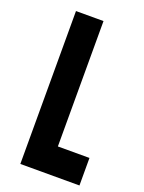

<svg xmlns="http://www.w3.org/2000/svg" viewBox="-142 -818 663 885"><g transform="rotate(20 189.0 -375.0)"><path d="M208 -750V-135H363V0H73V-750Z"/></g></svg>

Font: Mohave Bold
Style: Regular
Weight: 700
Designer: Gumpita Rahayu
Foundry: Tokotype
Version: Version 2.002;PS 002.002;hotconv 1.0.88;makeotf.lib2.5.64775